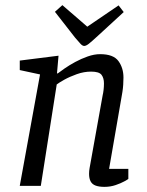

<svg xmlns="http://www.w3.org/2000/svg" viewBox="-20 -724 573 748"><path d="M387 4Q366 4 352.5 -1Q339 -6 333 -17.5Q327 -29 327 -47Q327 -52 327.5 -58Q328 -64 329 -69L380 -353Q382 -361 383.5 -373.5Q385 -386 385 -399Q385 -420 375.5 -432.5Q366 -445 335 -445Q307 -445 279 -435Q251 -425 230.5 -413.5Q210 -402 201 -395L139 0H57L136 -434L57 -451V-488L208 -507L202 -438H205Q214 -445 232 -457.5Q250 -470 273 -482.5Q296 -495 321.5 -504Q347 -513 370 -513Q422 -513 441.5 -486Q461 -459 461 -422Q461 -408 460 -393.5Q459 -379 457 -366.5Q455 -354 453 -343L405 -66H480V-27Q478 -25 464.5 -17.5Q451 -10 430.5 -3Q410 4 387 4ZM308 -545Q301 -545 293 -554Q285 -563 272 -578L194 -678L223 -704L320 -620L442 -703L462 -677L363 -586Q336 -561 325.5 -553Q315 -545 308 -545Z"/></svg>

Font: Faustina
Style: Italic
Weight: 400
Italic angle: -8°
Designer: Alfonso Garcia
Foundry: http://www.omnibus-type.com
Version: Version 1.200